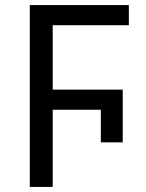

<svg xmlns="http://www.w3.org/2000/svg" viewBox="-20 -734 574 754"><path d="M97 0V-714H486V-635H187V-382H462V-175H376V-303H187V0Z"/></svg>

Font: Apis
Style: Regular
Weight: 400
Designer: Monotype Design Team
Foundry: Monotype Imaging Inc.
Version: Version 2.000; build 0001